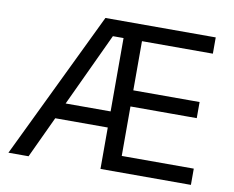

<svg xmlns="http://www.w3.org/2000/svg" viewBox="-77 -807 1105 908"><g transform="rotate(10 475.0 -353.5)"><path d="M358.4 -707.2H888.1V-629.1H547.7V-393H866V-315.6H547.7V-78H893.6V0H459.3V-628.5H408.1L114 0H17.3ZM168.5 -276.2H504.1V-198.9H168.5Z"/></g></svg>

Font: Pretendard Variable
Style: Regular
Weight: 400
Designer: Base glyphs from Inter by Rasmus Andersson; Hangul glyphs from Noto Sans CJK(Source Han Sans) by Jang Soo-young and Kang
Foundry: Kil Hyung-jin
Version: Version 1.100;FEAKit 1.0